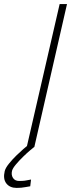

<svg xmlns="http://www.w3.org/2000/svg" viewBox="-37 -720 348 940"><path d="M111 192Q99 194 88 196Q78 198 67 199Q56 200 45 200Q11 200 -6 178Q-23 156 -14 118Q-10 102 7 81Q24 60 43 41.5Q62 23 77.5 9.5Q93 -4 95 -5L255 -700H291L131 0H130Q127 2 111 15.5Q95 29 76 47.5Q57 66 41 85Q25 104 22 116Q17 136 26.5 151Q36 166 57 166Q64 166 74 165.5Q84 165 93 163Q104 161 115 159Z"/></svg>

Font: Panefresco 1wt
Style: Italic
Weight: 250
Version: Version 1.000